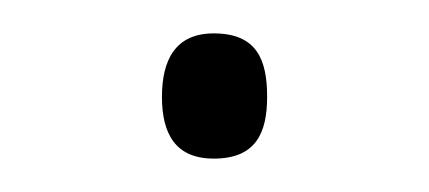

<svg xmlns="http://www.w3.org/2000/svg" viewBox="-20 -86 257 115"><path d="M77 -28C77 -6 85 9 108 9C133 9 140 -6 140 -28C140 -50 134 -66 108 -66C85 -66 77 -50 77 -28Z"/></svg>

Font: Noto Sans Devanagari UI ExtraCondensed ExtraLight
Style: Regular
Weight: 200
Width: 2
Designer: Jelle Bosma - Monotype Design Team
Foundry: Monotype Imaging Inc.
Version: Version 2.004